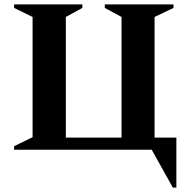

<svg xmlns="http://www.w3.org/2000/svg" viewBox="-20 -680 861 872"><path d="M669 0H44V-16L128 -57V-603L44 -644V-660H354V-644L279 -603V-55H532V-603L456 -644V-660H768V-644L682 -603V-55H781V172H765Z"/></svg>

Font: Spectral SC
Style: Bold
Weight: 700
Designer: Jean-Baptiste Levee
Foundry: Production Type
Version: Version 2.001